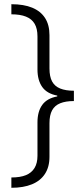

<svg xmlns="http://www.w3.org/2000/svg" viewBox="-20 -734 399 912"><path d="M34 109Q76 109 103 98Q130 87 144 64Q158 41 158 6V-153Q158 -204 180.5 -235.5Q203 -267 252 -276V-280Q203 -289 180.5 -321Q158 -353 158 -404V-561Q158 -598 144.5 -621Q131 -644 103.5 -655Q76 -666 34 -666V-714Q93 -714 133 -697.5Q173 -681 194 -648.5Q215 -616 215 -567V-409Q215 -370 227.5 -347Q240 -324 266 -313.5Q292 -303 331 -303V-254Q292 -254 266 -243.5Q240 -233 227.5 -210Q215 -187 215 -149V11Q215 59 193.5 92Q172 125 131.5 141.5Q91 158 34 158Z"/></svg>

Font: Noto Sans Hebrew Light
Style: Regular
Weight: 300
Designer: Monotype Design Team
Foundry: Monotype Imaging Inc.
Version: Version 2.003